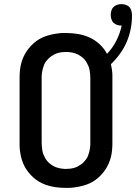

<svg xmlns="http://www.w3.org/2000/svg" viewBox="-20 -903 660 931"><path d="M300 8Q283 8 266 6.5Q249 5 232 1.5Q215 -2 199 -8Q183 -14 168.5 -22.5Q154 -31 141 -43Q128 -55 117.5 -68Q107 -81 99 -96.5Q91 -112 86 -128Q81 -144 78 -163.5Q75 -183 75 -195V-525Q75 -542 76.5 -559Q78 -576 82 -592.5Q86 -609 93 -625Q100 -641 109.5 -655Q119 -669 131 -681.5Q143 -694 156.5 -704Q170 -714 185.5 -721Q201 -728 217.5 -732.5Q234 -737 254 -740Q274 -743 285 -743H300Q330 -743 359 -738Q388 -733 414.5 -721Q441 -709 463 -688.5Q485 -668 499 -642Q526 -670 544 -705.5Q562 -741 570 -779H568Q557 -779 547 -782.5Q537 -786 530 -793Q523 -800 520 -810.5Q517 -821 517 -831Q517 -841 520 -851.5Q523 -862 530.5 -869Q538 -876 548 -879.5Q558 -883 569 -883Q579 -883 590 -879.5Q601 -876 608 -868Q615 -860 617.5 -849Q620 -838 620 -827Q620 -794 613.5 -761.5Q607 -729 594 -699Q581 -669 561.5 -642Q542 -615 518 -592Q519 -586 520.5 -578Q522 -570 523 -563Q524 -556 524.5 -550Q525 -544 525 -540V-210Q525 -193 523.5 -176Q522 -159 518 -142.5Q514 -126 507 -110Q500 -94 490.5 -80Q481 -66 469 -53.5Q457 -41 443.5 -31Q430 -21 414.5 -14Q399 -7 382.5 -2.5Q366 2 346 5Q326 8 315 8ZM292 -84H300Q309 -84 318.5 -85Q328 -86 337.5 -88.5Q347 -91 355 -95Q363 -99 371 -104.5Q379 -110 385.5 -116.5Q392 -123 397.5 -130.5Q403 -138 406.5 -147Q410 -156 412.5 -165Q415 -174 416.5 -185Q418 -196 418 -202V-525Q418 -534 417 -543.5Q416 -553 414.5 -562.5Q413 -572 409.5 -580.5Q406 -589 401.5 -597.5Q397 -606 391 -613Q385 -620 377.5 -626Q370 -632 362 -636.5Q354 -641 345 -644Q336 -647 325 -649Q314 -651 308 -651H300Q291 -651 281.5 -650Q272 -649 262.5 -646.5Q253 -644 245 -640Q237 -636 229 -630.5Q221 -625 214.5 -618.5Q208 -612 202.5 -604.5Q197 -597 193.5 -588Q190 -579 187.5 -570Q185 -561 183.5 -550Q182 -539 182 -533V-210Q182 -201 183 -191.5Q184 -182 185.5 -172.5Q187 -163 190.5 -154.5Q194 -146 198.5 -137.5Q203 -129 209 -122Q215 -115 222.5 -109Q230 -103 238 -98.5Q246 -94 255 -91Q264 -88 275 -86Q286 -84 292 -84Z"/></svg>

Font: Iosevka Aile Semibold
Style: Regular
Weight: 600
Designer: Belleve Invis
Foundry: Belleve Invis
Version: Version 31.1.0; ttfautohint (v1.8.4)